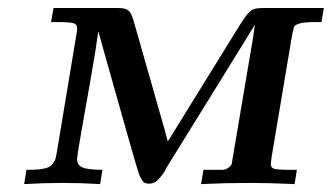

<svg xmlns="http://www.w3.org/2000/svg" viewBox="-20 -465 838 485"><path d="M41 0 46.9 -36.1H53.2Q76.2 -36.1 91.1 -39.1Q106 -42 112.1 -50Q118.2 -58.1 119.6 -62Q121.1 -65.9 123 -77.1L171.9 -371.1Q174.8 -386.2 174.8 -394Q174.8 -403.8 165.3 -406.5Q155.8 -409.2 124 -409.2H108.9L115.2 -444.8H277.8Q296.9 -444.8 304.4 -438.5Q312 -432.1 317.9 -411.1L394 -144Q396 -138.2 398.9 -126Q401.9 -113.8 403.8 -107.9Q411.6 -119.1 425.8 -143.1L589.8 -408.2Q606 -433.1 615 -439Q624 -444.8 645 -444.8H797.9L792 -409.2H776.9Q747.1 -409.2 736.1 -405.5Q725.1 -401.9 723.6 -398.9Q722.2 -396 717.8 -376L666 -67.9Q664.1 -53.7 664.1 -50.8Q664.1 -41 672.6 -38.6Q681.2 -36.1 710 -36.1H730L724.1 0Q662.1 -2.9 613.8 -2.9H609.9Q549.8 -2.9 487.8 0L494.1 -36.1H507.8Q531.7 -36.1 541.3 -36.1Q550.8 -36.1 557.9 -42Q564.9 -47.9 565.4 -51Q565.9 -54.2 568.8 -71.8L618.2 -363.8L624 -402.8Q610.8 -380.9 595.2 -356L402.8 -44.9Q401.9 -43.9 398.4 -36.9Q395 -29.8 391.1 -24.9Q387.2 -20 382.1 -13.9Q377 -7.8 370.4 -4.4Q363.8 -1 356.9 -1Q352.1 -1 347.4 -2.4Q342.8 -3.9 339.8 -8.5Q336.9 -13.2 334.5 -17.6Q332 -22 329.1 -31.5Q326.2 -41 324 -48.1Q321.8 -55.2 317.9 -69.1Q314 -83 311 -92.8L241.2 -339.8L229 -383.8H228Q222.2 -339.8 208.5 -262.5Q194.8 -185.1 184.8 -128.4Q174.8 -71.8 174.8 -62Q174.8 -47.9 188.5 -42Q202.1 -36.1 238.8 -36.1L232.9 0Q186 -2.9 139.2 -2.9Q89.8 -2.9 41 0Z"/></svg>

Font: CMU Serif Extra
Style: BoldSlanted
Weight: 700
Italic angle: -9.46001°
Version: Version 0.7.0